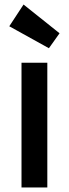

<svg xmlns="http://www.w3.org/2000/svg" viewBox="-20 -828 304 848"><path d="M21 -712 84 -808 243 -681 196 -615ZM189 -551V0H75V-551Z"/></svg>

Font: Fz Poppins Med
Style: Regular
Weight: 500
Designer: Ninad Kale (Devanagari), Jonny Pinhorn (Latin)
Foundry: Indian Type Foundry
Version: Vit hóa bi Vntype.Com & FontZin.Com